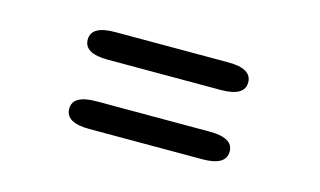

<svg xmlns="http://www.w3.org/2000/svg" viewBox="-43 -505 704 423"><g transform="rotate(15 309.5 -293.5)"><path d="M123.5 -215Q123.5 -246 177.5 -246H435.5Q489.5 -246 489.5 -215Q489.5 -183 435.5 -183H177.5Q123.5 -183 123.5 -215ZM123.5 -372.5Q123.5 -404 177.5 -404H435.5Q489.5 -404 489.5 -372.5Q489.5 -341 435.5 -341H177.5Q123.5 -341 123.5 -372.5Z"/></g></svg>

Font: Sono Monospace
Style: Regular
Weight: 400
Designer: Tyler Finck
Foundry: Tyler Finck
Version: Version 2.112